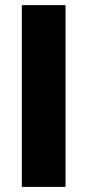

<svg xmlns="http://www.w3.org/2000/svg" viewBox="-20 -731 342 751"><path d="M236.3 -710.9V0H65.4V-710.9Z"/></svg>

Font: Vazirmatn RD UI Black
Style: Regular
Weight: 900
Designer: Saber Rastikerdar
Foundry: Saber Rastikerdar
Version: Version 33.003